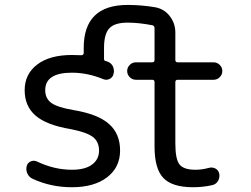

<svg xmlns="http://www.w3.org/2000/svg" viewBox="-20 -785 1040 794"><path d="M714.8 -455.1Q705.1 -455.1 705.1 -445.3V-192.4Q705.1 -126 722.7 -104.5Q740.2 -83 788.1 -83Q815.4 -83 843.8 -90.8Q858.4 -94.7 871.1 -87.9Q883.8 -81.1 886.7 -66.4Q889.6 -50.8 881.8 -37.1Q874 -23.4 858.4 -19.5Q819.3 -10.7 778.3 -10.7Q692.4 -10.7 655.8 -48.8Q619.1 -86.9 619.1 -178.7V-445.3Q619.1 -455.1 609.4 -455.1H542Q527.3 -455.1 516.6 -465.8Q505.9 -476.6 505.9 -491.2Q505.9 -505.9 516.6 -516.6Q527.3 -527.3 542 -527.3H609.4Q619.1 -527.3 619.1 -537.1V-668.9Q619.1 -678.7 609.4 -680.7Q553.7 -691.4 507.8 -691.4Q454.1 -691.4 432.1 -668Q410.2 -644.5 410.2 -586.9V-541Q410.2 -535.2 415 -533.2Q419.9 -532.2 424.8 -530.3Q440.4 -524.4 447.3 -509.8Q451.2 -500 451.2 -490.2Q451.2 -484.4 449.2 -478.5Q446.3 -464.8 433.1 -458.5Q419.9 -452.1 406.2 -458Q341.8 -484.4 277.3 -484.4Q167 -484.4 167 -412.1Q167 -378.9 190.9 -360.4Q214.8 -341.8 282.2 -330.1Q383.8 -313.5 430.2 -272.9Q476.6 -232.4 476.6 -162.6Q476.6 -92.8 422.9 -51.8Q369.1 -10.7 277.3 -10.7Q189.5 -10.7 114.3 -45.9Q99.6 -52.7 92.8 -68.4Q88.9 -77.1 88.9 -85.9Q88.9 -92.8 90.8 -99.6Q94.7 -112.3 107.4 -117.7Q120.1 -123 132.8 -117.2Q204.1 -83 277.3 -83Q332 -83 360.8 -104.5Q389.6 -126 389.6 -162.1Q389.6 -199.2 363.8 -218.8Q337.9 -238.3 272.5 -251Q172.9 -267.6 127.4 -306.6Q82 -345.7 82 -412.1Q82 -478.5 133.8 -518.1Q185.5 -557.6 277.3 -557.6Q299.8 -557.6 316.4 -556.6Q320.3 -556.6 323.2 -559.1Q326.2 -561.5 326.2 -565.4V-586.9Q326.2 -764.6 507.8 -764.6Q565.4 -764.6 622.1 -754.9Q659.2 -748 682.1 -718.3Q705.1 -688.5 705.1 -650.4V-537.1Q705.1 -527.3 714.8 -527.3H863.3Q877.9 -527.3 888.7 -516.6Q899.4 -505.9 899.4 -491.2Q899.4 -476.6 888.7 -465.8Q877.9 -455.1 863.3 -455.1Z"/></svg>

Font: Rounded-X Mgen+ 1m regular
Style: Regular
Weight: 400
Designer: [Source Han Sans]
Ryoko NISHIZUKA  (kana & ideographs); Paul D. Hunt (Latin, Greek & Cyrillic); Wenlong ZHANG  (bopomofo
Version: Version 1.059.20150602